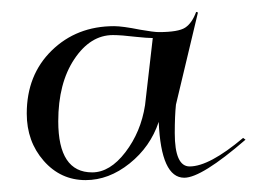

<svg xmlns="http://www.w3.org/2000/svg" viewBox="-20 -299 433 323"><path d="M224 -122 237 -235Q228 -235 209 -237Q184 -240 170 -240Q132 -240 105 -199.5Q78 -159 78 -95Q78 -9 135 -9Q165 -9 191 -43Q217 -77 224 -122ZM276 -123Q274 -104 274 -75Q274 -19 299 -19Q332 -19 389 -67L393 -64Q319 0 290 0Q251 0 247 -94Q233 -52 198 -24Q163 4 124 4Q82 4 53.5 -28.5Q25 -61 25 -108Q25 -173 67 -214Q109 -255 172 -255Q186 -255 216 -249Q239 -245 247 -245Q280 -245 291.5 -252.5Q303 -260 310 -279L313 -278Z"/></svg>

Font: Kleymissky
Style: Regular
Weight: 500
Italic angle: -8°
Designer: gluk
Foundry: gluk
Version: Version 0.283